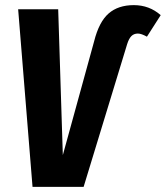

<svg xmlns="http://www.w3.org/2000/svg" viewBox="-20 -729 647 749"><path d="M106.9 0 50.8 -692.9H207L225.1 -124L347.2 -567.9Q366.2 -643.6 403.6 -676.3Q440.9 -709 502 -709Q562.5 -709 606.9 -669.9L553.2 -585.9Q531.2 -598.1 518.1 -598.1Q502.4 -598.1 492.7 -588.4Q482.9 -578.6 476.1 -557.1L306.2 0Z"/></svg>

Font: Fira Sans Compressed
Style: Bold Italic
Weight: 700
Width: 3
Italic angle: -8°
Designer: Carrois Corporate & Edenspiekermann AG
Foundry: Carrois Corporate GbR & Edenspiekermann AG
Version: Version 4.203;PS 004.203;hotconv 1.0.88;makeotf.lib2.5.64775